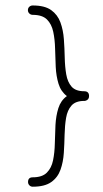

<svg xmlns="http://www.w3.org/2000/svg" viewBox="-20 -727 384 719"><path d="M84.5 -689Q84.5 -696.8 89.8 -701.7Q95.2 -706.5 102.5 -706.5Q147.5 -706.5 171.6 -689.2Q195.8 -671.9 206.3 -643.1Q216.8 -614.3 219.2 -580.1Q221.7 -545.9 222.4 -511.7Q223.1 -477.5 228 -448.7Q232.9 -419.9 248 -402.6Q263.2 -385.3 295.4 -385.3Q313.5 -385.3 313.5 -367.2Q313.5 -353.5 300.3 -349.6Q300.3 -349.6 299.8 -349.6Q298.8 -349.6 298.1 -349.4Q297.4 -349.1 297.9 -349.1Q296.9 -349.1 295.4 -349.1Q263.2 -349.1 247.8 -331.8Q232.4 -314.5 227.5 -285.6Q222.7 -256.8 221.9 -222.7Q221.2 -188.5 219 -154.3Q216.8 -120.1 206.5 -91.3Q196.3 -62.5 171.9 -45.2Q147.5 -27.8 102.5 -27.8Q95.2 -27.8 90.1 -33Q85 -38.1 85 -45.4Q85 -63 102.5 -63Q138.2 -63 155.5 -80.6Q172.9 -98.1 178.7 -126.7Q184.6 -155.3 185.3 -189.7Q186 -224.1 187.7 -258.5Q189.5 -293 198.5 -321.8Q207.5 -350.6 230.5 -367.2Q208 -384.3 199.2 -413.1Q190.4 -441.9 188.7 -476.3Q187 -510.7 186.3 -544.9Q185.5 -579.1 179.4 -607.9Q173.3 -636.7 155.8 -654.1Q138.2 -671.4 102.5 -671.4Q95.2 -671.4 89.8 -676.5Q84.5 -681.6 84.5 -689Z"/></svg>

Font: Mikhak-DS1-FD ExtraLight
Style: Regular
Weight: 200
Designer: Amin Abedi
Version: Version 3.2